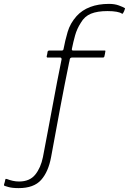

<svg xmlns="http://www.w3.org/2000/svg" viewBox="-187 -732 663 988"><path d="M-91 236Q-125 236 -145 230Q-165 224 -164 224Q-168 222 -166 216Q-165 212 -163.5 208.5Q-162 205 -161.5 200.5Q-161 196 -160 193Q-159 189 -158 188.5Q-157 188 -152 189Q-137 195 -121 198.5Q-105 202 -89 202Q-34 202 -5.5 166.5Q23 131 34 76Q47 7 59.5 -58.5Q72 -124 83.5 -186.5Q95 -249 106.5 -309Q118 -369 130 -427Q130 -436 122 -436Q105 -436 89 -436Q73 -436 56 -436Q55 -436 54 -438Q53 -440 53 -441Q55 -447 56 -454Q57 -461 58 -467Q59 -468 61 -470Q63 -472 65 -472Q82 -472 98.5 -472Q115 -472 131 -472Q139 -472 140 -480Q148 -523 161 -567.5Q174 -612 207 -649Q235 -680 277 -696Q319 -712 374 -712Q403 -712 424.5 -704Q446 -696 454 -691Q457 -689 456.5 -687Q456 -685 455 -684Q454 -679 451.5 -674Q449 -669 446 -664Q446 -662 444 -661.5Q442 -661 440 -662Q432 -668 413 -671.5Q394 -675 366 -675Q314 -675 281 -661.5Q248 -648 229 -615Q209 -584 199.5 -550Q190 -516 183 -481Q181 -472 189 -472Q228 -472 269.5 -472Q311 -472 353 -472Q354 -472 355 -471Q356 -470 355 -467Q354 -462 353 -454.5Q352 -447 350 -441Q350 -440 348 -438Q346 -436 344 -436Q316 -436 289 -436Q262 -436 236 -436Q210 -436 182 -436Q180 -436 176.5 -434Q173 -432 172 -427Q172 -423 170.5 -418Q169 -413 168 -407.5Q167 -402 166 -397Q157 -353 146 -298Q135 -243 123.5 -181Q112 -119 100 -54Q88 11 76 76Q62 152 24.5 194Q-13 236 -91 236Z"/></svg>

Font: Glory ExtraLight
Style: Italic
Weight: 250
Italic angle: -12°
Version: Version 1.011